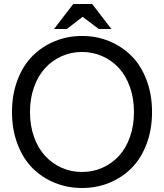

<svg xmlns="http://www.w3.org/2000/svg" viewBox="-20 -920 820 960"><path d="M346.2 -899.9H440.9L537.1 -774.9H474.1L393.1 -835.9L314 -774.9H250ZM150.4 -485.1Q129.9 -428.2 129.9 -359.9Q129.9 -291.5 150.4 -234.6Q170.9 -177.7 206.1 -139.9Q241.2 -102.1 288.6 -81.1Q335.9 -60.1 390.1 -60.1Q444.3 -60.1 491.7 -81.1Q539.1 -102.1 574.2 -139.9Q609.4 -177.7 629.6 -234.6Q649.9 -291.5 649.9 -359.9Q649.9 -428.2 629.6 -485.1Q609.4 -542 574.2 -580.1Q539.1 -618.2 491.5 -639.2Q443.8 -660.2 390.1 -660.2Q336.4 -660.2 288.8 -639.2Q241.2 -618.2 206.1 -580.1Q170.9 -542 150.4 -485.1ZM67.6 -199.5Q40 -272 40 -359.9Q40 -447.8 67.6 -520.3Q95.2 -592.8 142.8 -640.4Q190.4 -688 254.2 -714.1Q317.9 -740.2 390.1 -740.2Q462.4 -740.2 526.1 -714.1Q589.8 -688 637.5 -640.4Q685.1 -592.8 712.6 -520.3Q740.2 -447.8 740.2 -359.9Q740.2 -272 712.6 -199.5Q685.1 -127 637.5 -79.3Q589.8 -31.7 526.4 -5.9Q462.9 20 390.1 20Q317.4 20 253.9 -5.9Q190.4 -31.7 142.8 -79.3Q95.2 -127 67.6 -199.5Z"/></svg>

Font: Miedinger*
Style: Book
Weight: 400
Version: Version 001.000